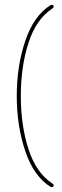

<svg xmlns="http://www.w3.org/2000/svg" viewBox="-20 -645 259 802"><path d="M192 -624Q194 -625 197 -625Q204 -625 204 -617Q204 -613 198 -609Q131 -565 99 -466Q67 -367 67 -244Q67 -121 99 -22Q131 77 198 121Q204 125 204 128Q204 137 196 137Q194 137 192 136Q122 93 86 -12.5Q50 -118 50 -244Q50 -370 86 -475.5Q122 -581 192 -624Z"/></svg>

Font: Flamenco Light
Style: Regular
Weight: 300
Designer: Luciano Vergara
Foundry: Luciano Vergara
Version: Version 1.003